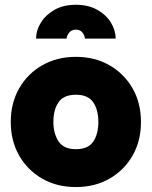

<svg xmlns="http://www.w3.org/2000/svg" viewBox="-20 -757 626 792"><path d="M24.4 -253.9Q24.4 -332 59.1 -392.6Q93.8 -453.1 154.3 -487.8Q214.8 -522.5 293 -522.5Q371.1 -522.5 431.6 -487.8Q492.2 -453.1 526.9 -392.6Q561.5 -332 561.5 -253.9Q561.5 -175.8 526.9 -115.2Q492.2 -54.7 431.6 -20Q371.1 14.6 293 14.6Q214.8 14.6 154.3 -20Q93.8 -54.7 59.1 -115.2Q24.4 -175.8 24.4 -253.9ZM200.2 -253.9Q200.2 -206.5 221.4 -174.1Q242.7 -141.6 293 -141.6Q343.3 -141.6 364.5 -172.6Q385.7 -203.6 385.7 -253.9Q385.7 -304.2 364.5 -335.2Q343.3 -366.2 293 -366.2Q242.7 -366.2 221.4 -335.2Q200.2 -304.2 200.2 -253.9ZM293 -737.3Q344.2 -737.3 381.1 -716.6Q418 -695.8 437.5 -663.8Q457 -631.8 457 -597.7H330.1Q330.1 -608.9 320.8 -621.8Q311.5 -634.8 293 -634.8Q274.9 -634.8 264.9 -621.8Q254.9 -608.9 254.9 -597.7H128.9Q128.9 -631.8 148.7 -663.8Q168.5 -695.8 205.1 -716.6Q241.7 -737.3 293 -737.3Z"/></svg>

Font: Giphurs Black
Style: Regular
Weight: 900
Version: Version 0.920; ttfautohint (v1.8.4.7-5d5b)